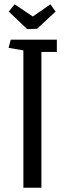

<svg xmlns="http://www.w3.org/2000/svg" viewBox="-20 -895 305 895"><path d="M89 -660 20 -672 30 -710H245V-653H173V-20H89ZM21 -841 48 -875 133 -818 215 -875 239 -841 153 -761 107 -759Z"/></svg>

Font: Bahianita
Style: Regular
Weight: 400
Designer: Pablo Cosgaya & Dani Raskovsky
Foundry: Pablo Cosgaya & Dani Raskovsky
Version: Version 1.008